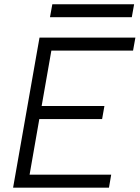

<svg xmlns="http://www.w3.org/2000/svg" viewBox="-20 -867 645 887"><path d="M40.5 0H483.4L493.7 -60.1H116.7L161.6 -316.9H451.7L462.4 -377.4H172.4L217.3 -633.3H594.7L605.5 -693.4H162.6L151.9 -633.3ZM210.9 -787.6H588.9L599.6 -847.2H221.7Z"/></svg>

Font: Cascadia Mono PL Light
Style: Italic
Weight: 300
Italic angle: -10°
Monospace: yes
Designer: Aaron Bell
Foundry: Saja Typeworks
Version: Version 2404.023